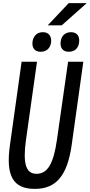

<svg xmlns="http://www.w3.org/2000/svg" viewBox="-20 -1175 578 1235"><path d="M422 -1155 287 -1012H377L538 -1155ZM241 -842C284 -842 305 -870 309 -905C312 -939 296 -968 256 -968C214 -968 193 -939 189 -905C185 -870 201 -842 241 -842ZM422 -842C465 -842 486 -870 489 -905C493 -939 477 -968 437 -968C394 -968 373 -939 370 -905C366 -870 382 -842 422 -842ZM346 -274C324 -122 286 -57 215 -57C147 -57 126 -122 147 -274L218 -778H119L44 -242C16 -45 63 40 204 40C341 40 413 -45 441 -242L516 -778H418Z"/></svg>

Font: Smiley Sans Oblique
Style: Regular
Weight: 400
Italic angle: -8°
Designer: oooooohmygosh, Nagisa Chen, Janine Sui, Heda Shi, Jian Li
Foundry: atelierAnchor
Version: Version 2.0.1